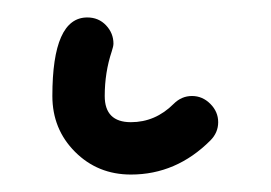

<svg xmlns="http://www.w3.org/2000/svg" viewBox="-20 140 310 220"><path d="M221 301Q182 340 130 340Q92 340 66 314Q40 288 40 250Q40 160 80 160Q93 160 101.5 169Q110 178 110 190Q110 193 108 199Q100 223 100 250Q100 280 130 280Q158 280 179 259Q188 250 200 250Q212 250 221 259Q230 268 230 280Q230 292 221 301Z"/></svg>

Font: Pecita
Style: Book
Weight: 400
Width: 7
Version: Version 4.3